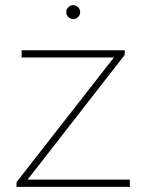

<svg xmlns="http://www.w3.org/2000/svg" viewBox="-20 -725 568 745"><path d="M484 0H44V-18L422 -502H64V-530H464V-512L87 -28H484ZM264 -651Q253 -651 245 -659Q237 -667 237 -678Q237 -689 245 -697Q253 -705 264 -705Q275 -705 283 -697Q291 -689 291 -678Q291 -667 283 -659Q275 -651 264 -651Z"/></svg>

Font: Roundo Variable
Style: Regular
Weight: 200
Designer: Shiva Nallaperumal
Foundry: Indian Type Foundry
Version: Version 2.000